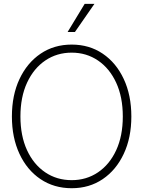

<svg xmlns="http://www.w3.org/2000/svg" viewBox="-20 -970 746 1000"><path d="M353.5 10.3Q261.2 10.3 190.9 -37.1Q120.6 -84.5 81.3 -168.9Q42 -253.4 42 -363.3Q42 -474.1 81.5 -558.3Q121.1 -642.6 191.2 -690.2Q261.2 -737.8 353.5 -737.8Q445.3 -737.8 515.1 -690.4Q585 -643.1 624.5 -558.6Q664.1 -474.1 664.1 -363.3Q664.1 -252.9 624.5 -168.7Q585 -84.5 515.1 -37.1Q445.3 10.3 353.5 10.3ZM353.5 -31.7Q430.2 -31.7 490.5 -72.5Q550.8 -113.3 585.2 -187.7Q619.6 -262.2 619.6 -363.3Q619.6 -464.4 585.2 -539.1Q550.8 -613.8 490.5 -654.8Q430.2 -695.8 353.5 -695.8Q276.4 -695.8 216.1 -655Q155.8 -614.3 121.1 -539.6Q86.4 -464.8 86.4 -363.3Q86.4 -262.7 120.6 -188.2Q154.8 -113.8 215.1 -72.8Q275.4 -31.7 353.5 -31.7ZM332 -803.2 420.9 -949.7H471.7L370.1 -803.2Z"/></svg>

Font: Inter Display Extra Light
Style: Regular
Weight: 200
Designer: Rasmus Andersson
Foundry: rsms
Version: Version 4.000;git-4fc901f